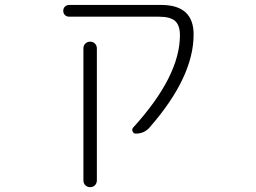

<svg xmlns="http://www.w3.org/2000/svg" viewBox="-20 -565 1040 781"><path d="M635.7 -544.9Q767.6 -544.9 767.6 -424.8Q767.6 -251 587.9 -45.9Q566.4 -21.5 532.2 -21.5Q523.4 -21.5 519.5 -30.3Q515.6 -39.1 521.5 -45.9Q711.9 -254.9 711.9 -421.9Q711.9 -461.9 692.4 -479.5Q672.9 -497.1 627 -497.1H261.7Q251 -497.1 244.1 -503.9Q237.3 -510.7 237.3 -521Q237.3 -531.2 244.1 -538.1Q251 -544.9 261.7 -544.9ZM319.3 168.9V-368.2Q319.3 -379.9 327.1 -387.7Q335 -395.5 346.7 -395.5Q358.4 -395.5 366.2 -387.7Q374 -379.9 374 -368.2V168.9Q374 180.7 366.2 188.5Q358.4 196.3 346.7 196.3Q335 196.3 327.1 188.5Q319.3 180.7 319.3 168.9Z"/></svg>

Font: Rounded Mgen+ 2m light
Style: Regular
Weight: 200
Designer: [Source Han Sans]
Ryoko NISHIZUKA  (kana & ideographs); Paul D. Hunt (Latin, Greek & Cyrillic); Wenlong ZHANG  (bopomofo
Version: Version 1.059.20150602